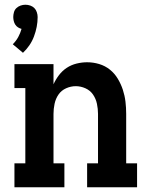

<svg xmlns="http://www.w3.org/2000/svg" viewBox="-20 -791 640 811"><path d="M77 -568 34 -604Q48 -618 57 -634.5Q66 -651 71 -669Q63 -671 56 -675.5Q49 -680 44.5 -687Q40 -694 38 -702.5Q36 -711 36 -719Q36 -729 39 -739.5Q42 -750 49.5 -757Q57 -764 67 -767.5Q77 -771 87 -771Q98 -771 108 -767.5Q118 -764 125 -757Q132 -750 135.5 -739.5Q139 -729 139 -719Q139 -698 135 -677.5Q131 -657 123.5 -637Q116 -617 104 -599.5Q92 -582 77 -568ZM41 0V-101H87V-419H41V-520H206V-435Q215 -455 229 -473.5Q243 -492 262 -504.5Q281 -517 303.5 -522.5Q326 -528 348 -528Q374 -528 399 -520.5Q424 -513 444 -497Q464 -481 477.5 -458.5Q491 -436 499 -411.5Q507 -387 510 -361.5Q513 -336 513 -310V-101H559V0H348V-101H394V-310Q394 -331 389.5 -352.5Q385 -374 373 -391.5Q361 -409 341 -418Q321 -427 300 -427Q279 -427 259 -418Q239 -409 227 -391.5Q215 -374 210.5 -352.5Q206 -331 206 -310V-101H252V0Z"/></svg>

Font: Iosevka Plex Etoile
Style: Bold
Weight: 700
Designer: Belleve Invis
Foundry: Belleve Invis
Version: Version 25.1.1; ttfautohint (v1.8.4)